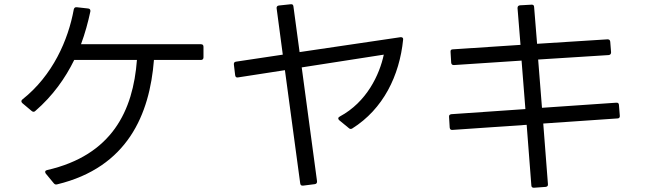

<svg xmlns="http://www.w3.org/2000/svg" viewBox="-20 -829 3040 903"><path d="M129 -307C135 -302 141 -302 146 -307C228 -378 287 -461 329 -547H624C606 -308 507 -99 201 -29C192 -27 190 -21 195 -13L233 33C237 38 242 40 249 38C580 -42 684 -291 704 -547H925C933 -547 937 -552 937 -559V-609C937 -617 933 -621 925 -621H361C380 -672 394 -724 405 -775C406 -783 403 -788 395 -789L341 -795C333 -796 329 -792 327 -785C301 -641 228 -474 85 -361C79 -356 79 -350 85 -344Z M1620 -227C1625 -222 1631 -221 1637 -225C1782 -316 1859 -473 1876 -643C1877 -651 1872 -655 1863 -654L1389 -584L1360 -799C1359 -807 1355 -810 1347 -809L1291 -803C1284 -802 1280 -797 1281 -790L1310 -572L1090 -539C1082 -538 1079 -533 1080 -525L1086 -475C1087 -467 1092 -463 1100 -465L1320 -499L1392 34C1393 42 1398 45 1406 44L1461 37C1468 36 1472 31 1471 23L1399 -512L1785 -572C1765 -478 1705 -349 1578 -281C1569 -276 1569 -270 1575 -264Z M2102 -534C2103 -526 2107 -523 2115 -523L2433 -544L2451 -316L2103 -292C2095 -291 2091 -287 2092 -279L2095 -229C2096 -221 2100 -217 2108 -218L2457 -242L2479 43C2479 51 2484 54 2491 54L2546 50C2554 49 2558 45 2557 37L2535 -248L2884 -272C2892 -272 2896 -277 2895 -285L2891 -335C2891 -343 2886 -347 2878 -346L2529 -322L2511 -549L2843 -570C2850 -571 2854 -575 2854 -583L2850 -633C2849 -641 2845 -644 2837 -644L2506 -623L2492 -796C2492 -804 2487 -808 2479 -807L2425 -804C2418 -803 2414 -799 2414 -791L2428 -618L2110 -597C2102 -597 2098 -593 2099 -585Z"/></svg>

Font: LINE Seed JP App_OTF Regular
Style: Regular
Weight: 400
Designer: LY Corporation & Fontrix & Fontworks
Version: Version 1.002